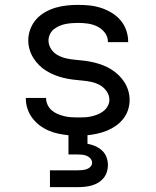

<svg xmlns="http://www.w3.org/2000/svg" viewBox="-20 -548 640 788"><path d="M185 220V151H300Q309 151 318.5 150Q328 149 336.5 146Q345 143 351.5 136Q358 129 358 120Q358 111 352 103.5Q346 96 337 92Q328 88 318.5 87Q309 86 300 86H261V7Q240 5 219 0.5Q198 -4 178.5 -12.5Q159 -21 142 -34Q125 -47 112 -64.5Q99 -82 92.5 -102.5Q86 -123 86 -144V-146H169Q169 -132 175 -118.5Q181 -105 192 -95.5Q203 -86 216 -80.5Q229 -75 242.5 -71.5Q256 -68 270.5 -67Q285 -66 299 -66Q313 -66 326.5 -66.5Q340 -67 353.5 -70Q367 -73 380 -78Q393 -83 404 -91.5Q415 -100 422 -112.5Q429 -125 429 -138Q429 -157 417.5 -173.5Q406 -190 389.5 -199Q373 -208 354 -212Q335 -216 316 -217.5Q297 -219 278 -221.5Q259 -224 240.5 -228.5Q222 -233 204.5 -240Q187 -247 170.5 -257Q154 -267 140.5 -280.5Q127 -294 117 -310Q107 -326 101.5 -344.5Q96 -363 96 -383Q96 -406 104.5 -428.5Q113 -451 128.5 -468.5Q144 -486 165 -498Q186 -510 208.5 -516.5Q231 -523 254.5 -525.5Q278 -528 301 -528Q325 -528 348.5 -525.5Q372 -523 395 -515.5Q418 -508 438.5 -495.5Q459 -483 474.5 -465Q490 -447 498 -424Q506 -401 506 -378V-375H423V-376Q423 -397 410.5 -413.5Q398 -430 380 -439Q362 -448 341.5 -451Q321 -454 301 -454Q288 -454 275 -453Q262 -452 249 -449.5Q236 -447 223.5 -441.5Q211 -436 201 -428Q191 -420 185 -407.5Q179 -395 179 -382Q179 -363 190 -346.5Q201 -330 218 -321Q235 -312 253.5 -308Q272 -304 291 -302.5Q310 -301 329 -298.5Q348 -296 366.5 -291.5Q385 -287 403 -280Q421 -273 437 -263Q453 -253 467 -239.5Q481 -226 491 -210Q501 -194 506.5 -175.5Q512 -157 512 -138Q512 -117 505.5 -97Q499 -77 486 -60.5Q473 -44 456 -32Q439 -20 419.5 -12Q400 -4 379.5 0.5Q359 5 339 7V42Q355 45 370.5 51.5Q386 58 398.5 69.5Q411 81 417 97Q423 113 423 130Q423 144 418.5 158Q414 172 405 183Q396 194 383.5 201.5Q371 209 357 213Q343 217 328.5 218.5Q314 220 300 220Z"/></svg>

Font: Iosevka Fixed Extended
Style: Regular
Weight: 400
Width: 7
Monospace: yes
Designer: Belleve Invis
Foundry: Belleve Invis
Version: Version 24.1.1; ttfautohint (v1.8.4)